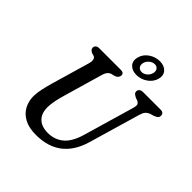

<svg xmlns="http://www.w3.org/2000/svg" viewBox="-243 -1104 1294 1294"><g transform="rotate(45 404.0 -457.0)"><path d="M532 -214 637.5 -576Q644 -597.5 642 -610.5Q640 -623.5 621.5 -632L604 -638Q587.5 -646 580.5 -652.8Q573.5 -659.5 573.5 -671Q573.5 -683.5 583 -691.8Q592.5 -700 610.5 -700H777.5Q792.5 -700 800.2 -692.8Q808 -685.5 808 -674.5Q808 -660 800.5 -652.5Q793 -645 774.5 -638L750 -631Q729.5 -623.5 718.5 -611.2Q707.5 -599 700 -573L593 -206.5Q528.5 15 303 15Q235.5 15 192 -8.5Q148.5 -32 127.5 -71.5Q106.5 -111 106.5 -159.5Q107 -191.5 115.8 -230.8Q124.5 -270 134.5 -305L215 -582Q220.5 -601 217.5 -616.5Q214.5 -632 201.5 -637L182.5 -642Q168 -649.5 162.8 -656Q157.5 -662.5 157.5 -674Q158 -684.5 166.8 -692.2Q175.5 -700 192 -700H397Q427.5 -700 427.5 -676.5Q427 -665.5 419.5 -655.8Q412 -646 395 -641L371 -635Q343 -626 332 -586.5L250.5 -305Q226.5 -223.5 226 -173.5Q226 -113 258.8 -82Q291.5 -51 350 -51Q414.5 -51 460.5 -89Q506.5 -127 532 -214ZM496 -749.5Q454 -749.5 431.2 -774.2Q408.5 -799 419 -839Q429.5 -878.5 465.2 -903Q501 -927.5 543 -927.5Q585.5 -927.5 608 -902.8Q630.5 -878 620.5 -839Q610 -799.5 574.2 -774.5Q538.5 -749.5 496 -749.5ZM533 -889Q513 -889 495 -874.5Q477 -860 471.5 -839Q466 -817.5 476.2 -803Q486.5 -788.5 507 -788.5Q527 -788.5 544.5 -803Q562 -817.5 567.5 -839Q573 -860 563.2 -874.5Q553.5 -889 533 -889Z"/></g></svg>

Font: Fraunces 9pt S100
Style: Italic
Weight: 400
Italic angle: -16°
Version: Version 1.000; ttfautohint (v1.8.3)